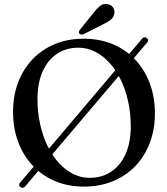

<svg xmlns="http://www.w3.org/2000/svg" viewBox="-20 -909 832 954"><path d="M81.1 20.4Q75.4 16.3 75.1 10.3Q74.8 4.2 79.5 -1.1L686 -716.8Q690.9 -722.7 697.4 -723.7Q704 -724.6 709.7 -719.8Q715.4 -715.3 715.9 -709.7Q716.5 -704.1 711.9 -698.7L105 17.2Q99.7 23.5 93.4 24.3Q87.1 25.1 81.1 20.4ZM395.6 -716.7Q475.3 -716.7 540.4 -689.4Q605.4 -662 652.3 -612.2Q699.1 -562.4 724.4 -494.6Q749.7 -426.7 749.7 -345.2Q749.7 -266 724.5 -199.5Q699.3 -133 652.7 -84.2Q606 -35.4 541.1 -8.6Q476.1 18.2 396.9 18.2Q318.3 18.2 253.7 -9.1Q189.1 -36.5 142.3 -86.3Q95.5 -136.1 70.2 -204.1Q44.9 -272.1 44.9 -353.6Q44.9 -432.8 69.9 -499.1Q95 -565.5 141.5 -614.3Q188 -663.1 252.5 -689.9Q317 -716.7 395.6 -716.7ZM629.7 -280.8Q629.7 -346.6 616.5 -405.6Q603.4 -464.6 579.6 -513.2Q555.9 -561.9 523.4 -597.5Q490.9 -633.1 451.8 -652.5Q412.7 -672 369.2 -672Q308.6 -672 262.9 -641.4Q217.2 -610.8 191.8 -553.9Q166.3 -497 166.3 -417.7Q166.3 -351.6 179.3 -292.5Q192.3 -233.3 215.9 -184.5Q239.5 -135.7 271.9 -100Q304.2 -64.2 343.2 -44.8Q382.1 -25.3 425.3 -25.3Q486.7 -25.3 532.6 -56.1Q578.5 -86.8 604.1 -144Q629.7 -201.2 629.7 -280.8ZM444.2 -844.5Q462 -867.8 478.7 -880.4Q495.4 -893 516.5 -888.1Q534.9 -883.9 543.3 -869.4Q551.7 -854.8 547.8 -839.9Q543.8 -821.6 529.6 -810.1Q515.3 -798.6 492.4 -788.4L396.1 -739.4Q390.7 -737.1 384.4 -737.5Q378.1 -737.9 374.3 -741.9Q370.2 -746.6 372.1 -751.9Q374.1 -757.1 377.7 -762.1Z"/></svg>

Font: Fraunces
Style: Regular
Weight: 900
Version: Version 1.000;[b76b70a41]